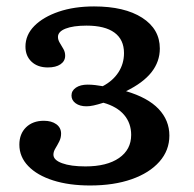

<svg xmlns="http://www.w3.org/2000/svg" viewBox="-20 -448 595 589"><path d="M256.3 121Q191.7 121 142.8 105.4Q93.9 89.8 66.6 61.4Q39.4 33.1 39.4 -4.2Q39.4 -37.4 60 -57.5Q80.6 -77.5 114.5 -77.5Q138.2 -77.5 152.8 -66.9Q167.4 -56.3 167.4 -38Q167.4 -25 161.6 -13.8Q155.9 -2.5 149.9 7.3Q143.9 17.1 143.9 26.5Q143.9 43 170.5 52.7Q197 62.5 242.1 62.5Q307.9 62.5 345.2 36.7Q382.4 10.9 382.4 -34.2Q382.4 -70 360.8 -95.5Q339.1 -121 297.3 -132.8Q279.1 -127.1 267.1 -124.5Q255.1 -121.9 245.3 -121.9Q224.9 -121.9 212.1 -131.1Q199.3 -140.4 199.3 -155Q199.3 -169.9 213 -179.2Q226.6 -188.4 249.1 -188.4Q259.8 -188.4 272.1 -187Q284.4 -185.6 295.2 -183.6Q326.5 -200.1 343.4 -226.3Q360.4 -252.6 360.4 -285.1Q360.4 -326.4 331.2 -347.9Q302 -369.4 245.5 -369.4Q204.6 -369.4 181.2 -360.2Q157.8 -351 157.8 -334.7Q157.8 -325.7 163.3 -316.7Q168.8 -307.8 174.3 -298.1Q179.9 -288.5 179.9 -277.2Q179.9 -260.6 165.6 -250.8Q151.3 -241.1 126.8 -241.1Q95.5 -241.1 76.8 -258.7Q58.1 -276.3 58.1 -305Q58.1 -340.9 85.4 -368.5Q112.8 -396 160.2 -412.2Q207.5 -428.3 268.6 -428.3Q361.9 -428.3 416.1 -393.6Q470.3 -358.8 470.3 -299.1Q470.3 -259 444.7 -226.4Q419 -193.8 366.6 -168.3Q433.5 -148.6 466.6 -113.7Q499.6 -78.8 499.6 -32.1Q499.6 13.4 469 48Q438.3 82.7 383.8 101.8Q329.2 121 256.3 121Z"/></svg>

Font: Playfair 5pt SemiExpanded Light
Style: Regular
Weight: 300
Width: 6
Designer: Claus Eggers Sørensen
Foundry: Claus Eggers Sørensen
Version: Version 2.203